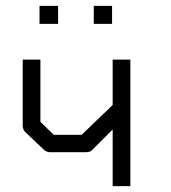

<svg xmlns="http://www.w3.org/2000/svg" viewBox="-20 -679 580 651"><path d="M422 -477V-48H362V-240L290 -168Q284 -163 269 -163H150Q138.5 -163 129 -171L66 -231Q57 -240 57 -253V-477H117V-266L162 -222H257L362 -323V-477ZM114 -659H177V-598H114ZM298 -659H360V-598H298Z"/></svg>

Font: 3270 Nerd Font Mono
Style: Regular
Weight: 400
Monospace: yes
Version: Version 3.0.1;Nerd Fonts 3.0.0